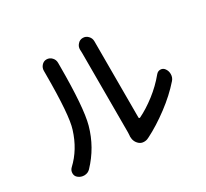

<svg xmlns="http://www.w3.org/2000/svg" viewBox="-152 -973 1303 1217"><g transform="rotate(-30 500.0 -364.5)"><path d="M191.4 -5.9Q174.8 11.7 149.4 12.7Q147.5 12.7 146.5 12.7Q123 12.7 104.5 -2Q87.9 -14.6 87.9 -36.1Q87.9 -57.6 103.5 -72.3Q188.5 -151.4 226.6 -274.4Q255.9 -363.3 255.9 -663.1V-689.5Q255.9 -710.9 269.5 -726.6Q284.2 -744.1 305.7 -744.1Q329.1 -744.1 344.7 -726.6Q359.4 -710.9 359.4 -688.5V-664.1Q359.4 -361.3 328.1 -247.1Q290 -109.4 191.4 -5.9ZM616.2 8.8Q601.6 17.6 584 17.6Q583 17.6 581.1 17.6Q562.5 17.6 547.9 5.9Q520.5 -16.6 520.5 -55.7Q520.5 -59.6 521.5 -64.5Q522.5 -75.2 522.5 -85V-667L521.5 -692.4Q521.5 -713.9 536.1 -729.5Q550.8 -747.1 573.7 -747.1Q596.7 -747.1 612.3 -729.5Q627 -713.9 627 -691.4V-667V-133.8Q627 -129.9 629.9 -128.4Q632.8 -127 635.7 -127.9Q694.3 -156.2 756.3 -204.1Q818.4 -252 867.2 -311.5Q879.9 -327.1 898.4 -327.1Q918 -327.1 929.7 -310.5Q942.4 -293 942.4 -270.5Q942.4 -245.1 926.8 -227.5Q865.2 -157.2 781.7 -94.7Q698.2 -32.2 619.1 7.8Q618.2 8.8 616.2 8.8Z"/></g></svg>

Font: Gen Jyuu GothicX Medium
Style: Regular
Weight: 500
Designer: Ryoko NISHIZUKA (kana &amp; ideographs); Paul D. Hunt (Latin, Greek &amp; Cyrillic); Wenlong ZHANG (bopomofo); Sandoll C
Version: Version 1.058.20140828